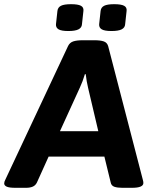

<svg xmlns="http://www.w3.org/2000/svg" viewBox="-40 -894 734 916"><path d="M33 2Q4 2 -8 -3.5Q-20 -9 -20 -19Q-20 -27 -14 -38L285 -675Q293 -691 309.5 -696.5Q326 -702 355 -702H411Q439 -702 455 -696.5Q471 -691 476 -674L641 -38Q644 -28 644 -21Q644 2 590 2H543Q520 2 505.5 -3Q491 -8 488 -24L458 -147H192L136 -23Q129 -9 116 -3.5Q103 2 85 2ZM341 -476 246 -268H429L380 -476Q373 -505 369 -540H365Q355 -506 341 -476ZM492 -746Q459 -746 445.5 -754Q432 -762 433 -778L440 -842Q442 -859 457 -866.5Q472 -874 505 -874Q538 -874 552 -866.5Q566 -859 564 -842L557 -778Q556 -762 540.5 -754Q525 -746 492 -746ZM286 -746Q253 -746 239.5 -754Q226 -762 227 -778L234 -842Q236 -859 251 -866.5Q266 -874 299 -874Q332 -874 346 -866.5Q360 -859 358 -842L351 -778Q350 -762 334.5 -754Q319 -746 286 -746Z"/></svg>

Font: Asap Semi Expanded Semi Expanded Regular
Style: Bold Italic
Weight: 700
Width: 6
Italic angle: -6°
Designer: Pablo Cosgaya
Foundry: Omnibus-Type
Version: Version 3.001; ttfautohint (v1.8.4.7-5d5b)